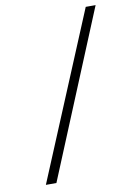

<svg xmlns="http://www.w3.org/2000/svg" viewBox="-86 -780 583 862"><g transform="rotate(-10 206.0 -349.0)"><path d="M100 29H52L367 -727H412Z"/></g></svg>

Font: Bellefair
Style: Regular
Weight: 400
Designer: Nick Shinn, Liron Lavi Turkenic
Foundry: Shinntype
Version: Version 1.003;PS 001.003;hotconv 1.0.88;makeotf.lib2.5.64775